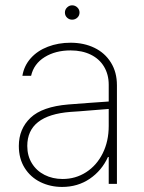

<svg xmlns="http://www.w3.org/2000/svg" viewBox="-20 -701 549 732"><path d="M240.2 -302.7Q276.9 -305.7 320.6 -308.8Q364.3 -312 394.5 -314V-377.9Q394.5 -417 376.7 -446.8Q358.9 -476.6 325.9 -492.7Q293 -508.8 249 -508.8Q191.4 -508.8 150.1 -483.2Q108.9 -457.5 98.6 -412.1H65.4Q71.8 -450.7 97.4 -479.2Q123 -507.8 162.6 -522.9Q202.1 -538.1 249 -538.1Q299.8 -538.1 339.8 -518.8Q379.9 -499.5 402.8 -462.6Q425.8 -425.8 425.8 -376V0H394.5V-102.5H391.6Q368.2 -50.8 322.3 -19.5Q276.4 11.7 216.8 11.7Q171.9 11.7 134 -6.8Q96.2 -25.4 74 -60.8Q51.8 -96.2 51.8 -144.5Q51.8 -209.5 96.4 -252Q141.1 -294.4 240.2 -302.7ZM218.8 -18.6Q268.1 -18.6 308.3 -44.4Q348.6 -70.3 371.6 -116.5Q394.5 -162.6 394.5 -220.7V-285.6L351.6 -282.2Q264.2 -274.9 249 -274.4Q84 -261.7 84 -144.5Q84 -106.9 101.6 -78.4Q119.1 -49.8 149.9 -34.2Q180.7 -18.6 218.8 -18.6ZM227.5 -653.3Q227.5 -664.6 235.8 -672.6Q244.1 -680.7 254.9 -680.7Q266.6 -680.7 274.9 -672.6Q283.2 -664.6 283.2 -653.3Q283.2 -641.6 274.9 -633.8Q266.6 -626 254.9 -626Q243.7 -626 235.6 -633.8Q227.5 -641.6 227.5 -653.3Z"/></svg>

Font: Pretendard Thin
Style: Regular
Weight: 100
Designer: Base glyphs from Inter by Rasmus Andersson; Hangeul glyphs from Noto Sans CJK(Source Han Sans) by Jang Soo-young and Kan
Foundry: Kil Hyung-jin
Version: Version 1.309